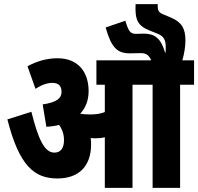

<svg xmlns="http://www.w3.org/2000/svg" viewBox="-20 -916 966 936"><path d="M424 -211C424 -223 424 -233 422 -243C430 -242 438 -242 447 -242C462 -242 477 -243 491 -247V0H626V-503H724V0H858V-503H926V-622H869C878 -654 884 -688 884 -718C884 -776 867 -807 814 -830L783 -843C751 -855 748 -864 749 -896H641C637 -817 653 -790 710 -767L745 -753C780 -740 788 -720 788 -685C788 -676 788 -668 787 -659H785C765 -730 733 -752 681 -752C669 -752 654 -751 643 -751C616 -751 607 -762 591 -815L495 -782C523 -683 552 -656 613 -656C631 -656 649 -657 666 -657C694 -657 706 -647 717 -622H450V-503H491V-370C470 -361 446 -358 421 -358C402 -358 386 -359 371 -362C398 -390 412 -428 412 -472C412 -557 368 -632 260 -632C206 -632 156 -616 114 -593L153 -483C181 -501 208 -512 236 -512C266 -512 280 -496 280 -468C280 -438 258 -417 188 -407L206 -298C228 -299 249 -302 268 -307C284 -285 292 -260 292 -233C292 -194 276 -172 245 -172C197 -172 167 -236 133 -371L16 -334C74 -105 149 -46 260 -46C367 -46 424 -109 424 -211Z"/></svg>

Font: Noto Sans Devanagari ExtraCondensed ExtraBold
Style: Regular
Weight: 800
Width: 2
Designer: Jelle Bosma - Monotype Design Team
Foundry: Monotype Imaging Inc.
Version: Version 2.004